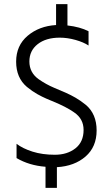

<svg xmlns="http://www.w3.org/2000/svg" viewBox="-20 -801 542 928"><path d="M255 107H200V5Q121 -1 60 -37V-106Q90 -83 137.5 -68Q185 -53 245 -53Q305 -53 344.5 -84Q384 -115 384 -173Q384 -227 338 -258Q303 -283 236 -311Q233 -312 231 -313Q229 -314 226 -315Q223 -316 203.5 -324.5Q184 -333 160.5 -346Q137 -359 110 -381Q58 -425 58 -503Q58 -581 113.5 -628Q169 -675 251 -680V-781H306V-678Q367 -671 408 -650V-581Q384 -597 345 -608Q306 -619 269 -619Q202 -619 162 -587.5Q122 -556 122 -504Q122 -450 167 -418Q203 -393 241 -377Q279 -361 300.5 -351.5Q322 -342 345.5 -328.5Q369 -315 395 -294Q447 -250 447 -170.5Q447 -91 393.5 -44.5Q340 2 255 7Z"/></svg>

Font: Hind Jalandhar Light
Style: Regular
Weight: 300
Designer: Namrata Goyal
Foundry: Indian Type Foundry
Version: Version 0.702;PS 1.0;hotconv 1.0.81;makeotf.lib2.5.63406